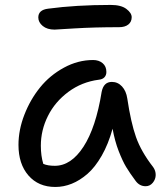

<svg xmlns="http://www.w3.org/2000/svg" viewBox="-20 -741 662 771"><path d="M199.2 -622.1Q169.4 -622.1 151.6 -636.7Q133.8 -651.4 133.8 -670.9Q133.8 -701.2 172.9 -706.1Q285.6 -721.2 424.8 -721.2Q466.3 -721.2 487.5 -705.1Q508.8 -689 508.8 -671.9Q508.8 -653.3 495.4 -642.6Q481.9 -631.8 458 -631.8Q359.9 -631.8 280.5 -627Q201.2 -622.1 199.2 -622.1ZM202.1 9.8Q134.3 9.8 94.2 -36.4Q54.2 -82.5 54.2 -159.2Q54.2 -219.2 77.9 -280.3Q101.6 -341.3 140.9 -389.9Q180.2 -438.5 236.6 -469.2Q293 -500 354 -500Q377 -500 392.1 -487.3Q407.2 -474.6 407.2 -452.1Q407.2 -439 399.4 -430.7Q391.6 -422.4 377 -420.9Q308.6 -412.1 254.6 -372.1Q200.7 -332 172.4 -275.1Q144 -218.3 144 -155.8Q144 -115.2 153.8 -83Q171.4 -75.2 200.2 -75.2Q265.6 -75.2 315.4 -152.1Q365.2 -229 388.2 -372.1Q396 -412.1 429.2 -412.1Q453.1 -412.1 470 -393.8Q486.8 -375.5 491.2 -345.2Q505.4 -249.5 526.1 -190.7Q546.9 -131.8 595.2 -69.8Q605.5 -55.2 605.2 -38.1Q605 -21 593.5 -7.1Q582 6.8 564.9 6.8Q540.5 6.8 524.9 -14.2Q501 -46.4 486.6 -70.3Q472.2 -94.2 456.5 -134.5Q440.9 -174.8 432.1 -224.1Q415 -162.1 388.4 -115.7Q361.8 -69.3 331.1 -42.7Q300.3 -16.1 268.1 -3.2Q235.8 9.8 202.1 9.8Z"/></svg>

Font: Shantell Sans Normal
Style: Regular
Weight: 400
Designer: Stephen Nixon, Anya Danilova, Shantell Martin
Foundry: Arrow Type
Version: Version 1.006;[559af2be0]